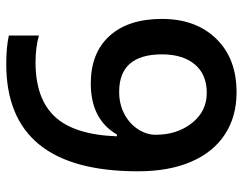

<svg xmlns="http://www.w3.org/2000/svg" viewBox="-101 -662 773 611"><g transform="rotate(-90 285.5 -356.5)"><path d="M418 -227.5Q418 -364.3 297.9 -363.8Q260.7 -363.8 229.5 -347.9Q198.2 -332 180.2 -304.4Q162.1 -276.9 162.1 -248Q162.1 -179.2 199.5 -132.1Q236.8 -85 295.4 -85Q354 -85 386 -123Q418 -161.1 418 -227.5ZM296.9 9.8Q220.2 9.8 163.6 -27.1Q106.9 -64 76.4 -134.5Q45.9 -205.1 45.9 -304.2Q45.9 -723.1 387.2 -723.1Q440.9 -723.1 478 -714.8V-619.1Q440.9 -629.9 392.1 -629.9Q277.3 -629.9 219.7 -568.4Q162.1 -506.8 157.2 -371.1H163.1Q211.4 -454.1 325.2 -454.1Q422.4 -454.1 476.6 -394.5Q530.8 -335 530.8 -227.5Q530.8 -120.1 468 -55.2Q405.3 9.8 296.9 9.8Z"/></g></svg>

Font: OpenSans-Semibold
Style: Regular
Weight: 600
Foundry: Ascender Corporation
Version: Version 1.10